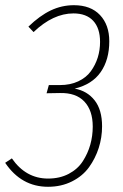

<svg xmlns="http://www.w3.org/2000/svg" viewBox="-21 -713 477 743"><path d="M265.1 -692.9Q330.1 -692.9 366 -654.8Q401.9 -616.7 401.9 -553.2Q401.9 -481.9 368.7 -434.1Q335.4 -386.2 268.1 -370.1Q316.4 -361.3 345.2 -324.7Q374 -288.1 374 -224.1Q374 -181.2 361.1 -140.6Q348.1 -100.1 323.5 -65.9Q298.8 -31.7 257.6 -11Q216.3 9.8 165 9.8Q61.5 9.8 -1 -83L24.9 -100.1Q79.1 -22 165 -22Q210.4 -22 245.1 -40.3Q279.8 -58.6 299.3 -88.9Q318.8 -119.1 328.4 -153.1Q337.9 -187 337.9 -223.1Q337.9 -285.6 305.4 -320.1Q272.9 -354.5 210.9 -353L159.2 -352.1L168 -383.8H210.9Q251 -383.8 281.7 -398.2Q312.5 -412.6 330.3 -437Q348.1 -461.4 357.2 -490.2Q366.2 -519 366.2 -550.8Q366.2 -604 339.6 -632.6Q313 -661.1 263.2 -661.1Q184.6 -661.1 108.9 -588.9L88.9 -609.9Q132.8 -652.3 175.3 -672.6Q217.8 -692.9 265.1 -692.9Z"/></svg>

Font: Fira Sans Compressed UltraLight
Style: Italic
Weight: 200
Width: 3
Italic angle: -8°
Designer: Carrois Corporate & Edenspiekermann AG
Foundry: Carrois Corporate GbR & Edenspiekermann AG
Version: Version 4.203;PS 004.203;hotconv 1.0.88;makeotf.lib2.5.64775